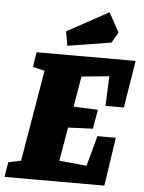

<svg xmlns="http://www.w3.org/2000/svg" viewBox="-82 -881 696 927"><g transform="rotate(5 266.0 -418.0)"><path d="M431 -384 437 -528 303 -515 278 -367 396 -362 380 -269 260 -264 232 -101 365 -88 405 -235H494L459 0H-25L-13 -72L48 -85L123 -527L66 -541L77 -613H557L520 -384ZM210 -726 411 -836 463 -742 433 -691 222 -657Z"/></g></svg>

Font: Grenze Black
Style: Italic
Weight: 900
Italic angle: -10°
Designer: Renata Polastri
Foundry: Omnibus-Type
Version: Version 1.002; ttfautohint (v1.8)